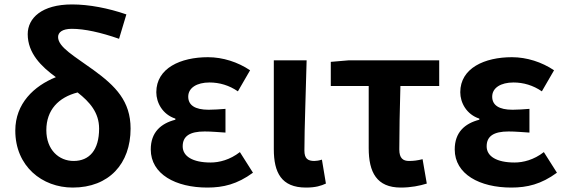

<svg xmlns="http://www.w3.org/2000/svg" viewBox="-20 -832 2555 866"><path d="M308 14C472 14 569 -94 569 -252C569 -376 501 -444 402 -516C317 -578 242 -619 242 -665C242 -686 261 -702 304 -702C361 -702 434 -686 517 -657L550 -767C469 -795 382 -812 305 -812C168 -812 105 -750 105 -678C105 -592 166 -532 232 -484C133 -444 49 -365 49 -243C49 -82 170 14 308 14ZM189 -245C189 -336 244 -393 330 -415C385 -372 427 -324 427 -252C427 -155 383 -106 312 -106C246 -106 189 -156 189 -245Z M915 14C987 14 1050 -1 1121 -53L1062 -146C1017 -111 969 -99 930 -99C849 -99 804 -127 804 -172C804 -218 836 -239 903 -239C933 -239 965 -236 997 -234V-341C971 -339 944 -337 921 -337C859 -337 829 -358 829 -396C829 -436 868 -460 925 -460C970 -460 1014 -447 1053 -420L1108 -515C1053 -552 985 -574 918 -574C795 -574 685 -525 685 -416C685 -369 713 -316 771 -297V-292C705 -275 660 -235 660 -158C660 -46 773 14 915 14Z M1360 14C1404 14 1428 6 1450 -4L1432 -112C1420 -108 1407 -106 1398 -106C1368 -106 1353 -117 1353 -153C1353 -257 1360 -424 1363 -560H1215V-159C1215 -54 1249 14 1360 14Z M1788 14C1833 14 1873 6 1905 -4L1886 -114C1862 -108 1845 -106 1825 -106C1798 -106 1781 -118 1781 -158C1781 -236 1783 -340 1786 -444H1961V-560H1554L1472 -553V-444H1643V-164C1643 -55 1679 14 1788 14Z M2286 14C2358 14 2421 -1 2492 -53L2433 -146C2388 -111 2340 -99 2301 -99C2220 -99 2175 -127 2175 -172C2175 -218 2207 -239 2274 -239C2304 -239 2336 -236 2368 -234V-341C2342 -339 2315 -337 2292 -337C2230 -337 2200 -358 2200 -396C2200 -436 2239 -460 2296 -460C2341 -460 2385 -447 2424 -420L2479 -515C2424 -552 2356 -574 2289 -574C2166 -574 2056 -525 2056 -416C2056 -369 2084 -316 2142 -297V-292C2076 -275 2031 -235 2031 -158C2031 -46 2144 14 2286 14Z"/></svg>

Font: Noto Sans HK
Style: Bold
Weight: 700
Designer: Ryoko NISHIZUKA 西塚涼子 (kana, bopomofo & ideographs); Paul D. Hunt (Latin, Greek & Cyrillic); Sandoll Communications 산돌커뮤니
Foundry: Adobe
Version: Version 2.002;hotconv 1.0.116;makeotfexe 2.5.65601